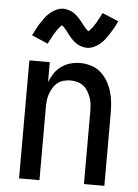

<svg xmlns="http://www.w3.org/2000/svg" viewBox="-54 -801 608 843"><g transform="rotate(5 250.0 -379.5)"><path d="M62 0V-520H152V-432Q160 -453 172.5 -471.5Q185 -490 203 -503Q221 -516 242.5 -522Q264 -528 286 -528Q310 -528 334 -520.5Q358 -513 376 -497.5Q394 -482 406.5 -460.5Q419 -439 426 -416Q433 -393 435.5 -368.5Q438 -344 438 -320V0H348V-320Q348 -335 346.5 -350.5Q345 -366 340 -380Q335 -394 327 -407.5Q319 -421 307 -430.5Q295 -440 280 -444Q265 -448 250 -448Q235 -448 220 -444Q205 -440 193 -430.5Q181 -421 173 -407.5Q165 -394 160 -380Q155 -366 153.5 -350.5Q152 -335 152 -320V0ZM308 -597Q303 -597 298 -598Q293 -599 288.5 -600Q284 -601 279.5 -602.5Q275 -604 270.5 -606.5Q266 -609 262 -611.5Q258 -614 254.5 -617Q251 -620 247 -623.5Q243 -627 239.5 -630.5Q236 -634 233 -638Q230 -642 227 -645.5Q224 -649 221.5 -652.5Q219 -656 215.5 -660.5Q212 -665 208.5 -669Q205 -673 202 -676.5Q199 -680 195 -682.5Q191 -685 191 -688H194L191 -686Q188 -683 185.5 -680.5Q183 -678 181 -675.5Q179 -673 177.5 -671.5Q176 -670 174.5 -668Q173 -666 171.5 -664Q170 -662 168.5 -659.5Q167 -657 165.5 -654.5Q164 -652 162 -649.5Q160 -647 158.5 -644Q157 -641 155 -637.5Q153 -634 151.5 -631Q150 -628 148 -624Q146 -620 144 -616.5Q142 -613 140 -609Q138 -605 136 -600L64 -631Q73 -649 81.5 -664.5Q90 -680 98 -692Q106 -704 114.5 -715Q123 -726 135 -736Q147 -746 162 -752.5Q177 -759 192 -759Q197 -759 202 -758Q207 -757 211.5 -756Q216 -755 220.5 -753.5Q225 -752 229.5 -749.5Q234 -747 238 -744.5Q242 -742 245.5 -739Q249 -736 253 -732.5Q257 -729 260.5 -725Q264 -721 267 -717.5Q270 -714 273 -710.5Q276 -707 278.5 -703.5Q281 -700 284.5 -695.5Q288 -691 291.5 -687Q295 -683 298 -679.5Q301 -676 305 -673.5Q309 -671 309 -668H306L309 -670Q312 -672 314.5 -675Q317 -678 319 -680.5Q321 -683 322.5 -684.5Q324 -686 325.5 -688Q327 -690 328.5 -692Q330 -694 331.5 -696.5Q333 -699 334.5 -701.5Q336 -704 338 -706.5Q340 -709 341.5 -712Q343 -715 345 -718.5Q347 -722 348.5 -725Q350 -728 352 -731.5Q354 -735 356 -739Q358 -743 360 -747Q362 -751 364 -755L436 -725Q427 -706 418.5 -691Q410 -676 402 -664Q394 -652 385.5 -641Q377 -630 365 -620Q353 -610 338 -603.5Q323 -597 308 -597Z"/></g></svg>

Font: Iosevka SS10 Medium
Style: Regular
Weight: 500
Monospace: yes
Designer: Belleve Invis
Foundry: Belleve Invis
Version: Version 28.0.6; ttfautohint (v1.8.4)